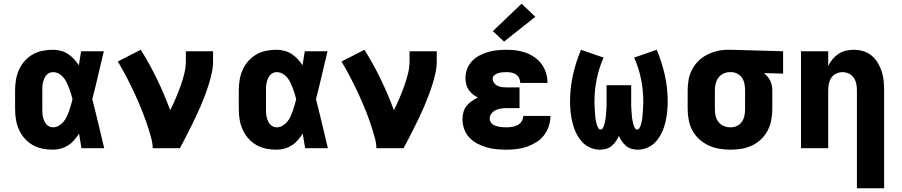

<svg xmlns="http://www.w3.org/2000/svg" viewBox="-20 -795 4840 1030"><path d="M264 8Q236 8 208 2.5Q180 -3 155.5 -17Q131 -31 112 -52.5Q93 -74 81.5 -100Q70 -126 65.5 -154Q61 -182 61 -210V-310Q61 -338 65.5 -366Q70 -394 81.5 -420Q93 -446 112 -467.5Q131 -489 155.5 -503Q180 -517 208 -522.5Q236 -528 264 -528Q285 -528 306 -522.5Q327 -517 344.5 -505.5Q362 -494 376.5 -478.5Q391 -463 403 -445Q406 -464 409 -482.5Q412 -501 415 -520H537Q521 -456 506.5 -391.5Q492 -327 475 -263Q492 -198 507.5 -132Q523 -66 539 0H417Q414 -19 410.5 -39Q407 -59 404 -78Q392 -60 378 -43.5Q364 -27 346 -15.5Q328 -4 307 2Q286 8 264 8ZM264 -112Q281 -112 295.5 -120.5Q310 -129 320.5 -141.5Q331 -154 338 -169Q345 -184 350.5 -199.5Q356 -215 360.5 -231Q365 -247 369 -263Q365 -278 360.5 -293.5Q356 -309 350 -324Q344 -339 337 -353.5Q330 -368 319.5 -380.5Q309 -393 294.5 -400.5Q280 -408 264 -408Q254 -408 244 -403.5Q234 -399 227.5 -390.5Q221 -382 217 -372.5Q213 -363 210.5 -352.5Q208 -342 207.5 -331.5Q207 -321 207 -310V-210Q207 -199 207.5 -188.5Q208 -178 210.5 -167.5Q213 -157 217 -147.5Q221 -138 227.5 -129.5Q234 -121 244 -116.5Q254 -112 264 -112Z M799 0Q799 -25 792.5 -49.5Q786 -74 778.5 -98.5Q771 -123 762.5 -146.5Q754 -170 745 -193.5Q736 -217 726 -240Q716 -263 705.5 -286Q695 -309 684 -331.5Q673 -354 661.5 -376.5Q650 -399 637.5 -421Q625 -443 612 -465L735 -528Q783 -452 822.5 -370Q862 -288 893 -204Q909 -235 922.5 -267Q936 -299 948 -332Q960 -365 968.5 -399Q977 -433 977 -468V-520H1123V-468Q1123 -436 1116.5 -405.5Q1110 -375 1100.5 -344.5Q1091 -314 1080 -284.5Q1069 -255 1056.5 -226Q1044 -197 1030.5 -168.5Q1017 -140 1003 -112Q989 -84 974.5 -56Q960 -28 945 0Z M1464 8Q1436 8 1408 2.5Q1380 -3 1355.5 -17Q1331 -31 1312 -52.5Q1293 -74 1281.5 -100Q1270 -126 1265.5 -154Q1261 -182 1261 -210V-310Q1261 -338 1265.5 -366Q1270 -394 1281.5 -420Q1293 -446 1312 -467.5Q1331 -489 1355.5 -503Q1380 -517 1408 -522.5Q1436 -528 1464 -528Q1485 -528 1506 -522.5Q1527 -517 1544.5 -505.5Q1562 -494 1576.5 -478.5Q1591 -463 1603 -445Q1606 -464 1609 -482.5Q1612 -501 1615 -520H1737Q1721 -456 1706.5 -391.5Q1692 -327 1675 -263Q1692 -198 1707.5 -132Q1723 -66 1739 0H1617Q1614 -19 1610.5 -39Q1607 -59 1604 -78Q1592 -60 1578 -43.5Q1564 -27 1546 -15.5Q1528 -4 1507 2Q1486 8 1464 8ZM1464 -112Q1481 -112 1495.5 -120.5Q1510 -129 1520.5 -141.5Q1531 -154 1538 -169Q1545 -184 1550.5 -199.5Q1556 -215 1560.5 -231Q1565 -247 1569 -263Q1565 -278 1560.5 -293.5Q1556 -309 1550 -324Q1544 -339 1537 -353.5Q1530 -368 1519.5 -380.5Q1509 -393 1494.5 -400.5Q1480 -408 1464 -408Q1454 -408 1444 -403.5Q1434 -399 1427.5 -390.5Q1421 -382 1417 -372.5Q1413 -363 1410.5 -352.5Q1408 -342 1407.5 -331.5Q1407 -321 1407 -310V-210Q1407 -199 1407.5 -188.5Q1408 -178 1410.5 -167.5Q1413 -157 1417 -147.5Q1421 -138 1427.5 -129.5Q1434 -121 1444 -116.5Q1454 -112 1464 -112Z M1999 0Q1999 -25 1992.5 -49.5Q1986 -74 1978.5 -98.5Q1971 -123 1962.5 -146.5Q1954 -170 1945 -193.5Q1936 -217 1926 -240Q1916 -263 1905.5 -286Q1895 -309 1884 -331.5Q1873 -354 1861.5 -376.5Q1850 -399 1837.5 -421Q1825 -443 1812 -465L1935 -528Q1983 -452 2022.5 -370Q2062 -288 2093 -204Q2109 -235 2122.5 -267Q2136 -299 2148 -332Q2160 -365 2168.5 -399Q2177 -433 2177 -468V-520H2323V-468Q2323 -436 2316.5 -405.5Q2310 -375 2300.5 -344.5Q2291 -314 2280 -284.5Q2269 -255 2256.5 -226Q2244 -197 2230.5 -168.5Q2217 -140 2203 -112Q2189 -84 2174.5 -56Q2160 -28 2145 0Z M2698 8Q2671 8 2644 5.5Q2617 3 2591 -4.5Q2565 -12 2541 -24.5Q2517 -37 2498.5 -56.5Q2480 -76 2470.5 -102Q2461 -128 2461 -155Q2461 -174 2466 -193Q2471 -212 2483 -227Q2495 -242 2511 -253Q2527 -264 2544 -272Q2529 -279 2516 -289.5Q2503 -300 2494 -313.5Q2485 -327 2481 -343Q2477 -359 2477 -376Q2477 -401 2486 -425Q2495 -449 2512 -467Q2529 -485 2551.5 -497Q2574 -509 2598 -516Q2622 -523 2647 -525.5Q2672 -528 2697 -528Q2724 -528 2750 -524.5Q2776 -521 2801 -512Q2826 -503 2848 -487.5Q2870 -472 2885.5 -451Q2901 -430 2909 -404Q2917 -378 2917 -352Q2917 -351 2917 -350.5Q2917 -350 2917 -350H2771Q2771 -350 2771 -350Q2771 -350 2771 -350Q2771 -364 2765 -376Q2759 -388 2748 -395.5Q2737 -403 2724 -405.5Q2711 -408 2697 -408Q2686 -408 2674.5 -407Q2663 -406 2652 -402.5Q2641 -399 2632 -391.5Q2623 -384 2623 -372Q2623 -360 2631 -349.5Q2639 -339 2650.5 -334Q2662 -329 2674.5 -327.5Q2687 -326 2700 -326H2767V-215H2700Q2685 -215 2669.5 -213Q2654 -211 2640 -204.5Q2626 -198 2616.5 -186Q2607 -174 2607 -158Q2607 -149 2612 -140.5Q2617 -132 2624.5 -127Q2632 -122 2641.5 -119Q2651 -116 2660 -114.5Q2669 -113 2678.5 -112.5Q2688 -112 2698 -112Q2713 -112 2728 -114.5Q2743 -117 2756.5 -124Q2770 -131 2778.5 -144.5Q2787 -158 2787 -173H2933Q2933 -145 2924 -118Q2915 -91 2898 -69Q2881 -47 2857 -32Q2833 -17 2807 -8Q2781 1 2753 4.5Q2725 8 2698 8ZM2684 -572 2624 -628 2778 -775 2852 -705Z M3199 8Q3170 8 3144 -4Q3118 -16 3099.5 -37.5Q3081 -59 3069 -85Q3057 -111 3050.5 -138.5Q3044 -166 3041 -194Q3038 -222 3038 -250Q3038 -322 3053.5 -392Q3069 -462 3097 -528L3218 -486Q3193 -430 3181 -370Q3169 -310 3169 -249Q3169 -242 3169.5 -235.5Q3170 -229 3170 -222.5Q3170 -216 3170.5 -209.5Q3171 -203 3171.5 -196Q3172 -189 3172.5 -182.5Q3173 -176 3173.5 -169.5Q3174 -163 3175 -156.5Q3176 -150 3177.5 -143.5Q3179 -137 3180.5 -130.5Q3182 -124 3184.5 -118Q3187 -112 3191 -106Q3195 -100 3202 -100Q3209 -100 3213 -106.5Q3217 -113 3219.5 -119.5Q3222 -126 3223.5 -133Q3225 -140 3226.5 -147Q3228 -154 3229 -161Q3230 -168 3230.5 -175Q3231 -182 3231.5 -189Q3232 -196 3232.5 -203Q3233 -210 3233.5 -217.5Q3234 -225 3234 -232Q3234 -239 3234 -246Q3234 -253 3234 -260V-338H3366V-260Q3366 -253 3366 -246Q3366 -239 3366 -232Q3366 -225 3366.5 -217.5Q3367 -210 3367.5 -203Q3368 -196 3368.5 -189Q3369 -182 3369.5 -175Q3370 -168 3371 -161Q3372 -154 3373.5 -147Q3375 -140 3376.5 -133Q3378 -126 3380.5 -119.5Q3383 -113 3387 -106.5Q3391 -100 3398 -100Q3405 -100 3409 -106Q3413 -112 3415.5 -118Q3418 -124 3419.5 -130.5Q3421 -137 3422.5 -143.5Q3424 -150 3425 -156.5Q3426 -163 3426.5 -169.5Q3427 -176 3427.5 -182.5Q3428 -189 3428.5 -196Q3429 -203 3429.5 -209.5Q3430 -216 3430 -222.5Q3430 -229 3430.5 -235.5Q3431 -242 3431 -249Q3431 -310 3419 -370Q3407 -430 3382 -486L3503 -528Q3531 -462 3546.5 -392Q3562 -322 3562 -250Q3562 -222 3559 -194Q3556 -166 3549.5 -138.5Q3543 -111 3531 -85Q3519 -59 3500.5 -37.5Q3482 -16 3456 -4Q3430 8 3401 8Q3385 8 3368.5 3.5Q3352 -1 3339 -12Q3326 -23 3316.5 -36.5Q3307 -50 3300 -66Q3293 -50 3283.5 -36.5Q3274 -23 3261 -12Q3248 -1 3231.5 3.5Q3215 8 3199 8Z M3899 8Q3869 8 3839 3Q3809 -2 3782 -14.5Q3755 -27 3732 -47.5Q3709 -68 3695 -94Q3681 -120 3675 -150Q3669 -180 3669 -210V-310Q3669 -339 3674 -367.5Q3679 -396 3692.5 -421.5Q3706 -447 3726.5 -467.5Q3747 -488 3772.5 -501Q3798 -514 3826.5 -521Q3855 -528 3883 -528Q3888 -528 3892 -528Q3896 -528 3900 -528L4181 -520V-400L4078 -403Q4088 -395 4097 -384.5Q4106 -374 4112 -362Q4118 -350 4120.5 -336.5Q4123 -323 4123 -310V-210Q4123 -180 4117.5 -151Q4112 -122 4098.5 -95.5Q4085 -69 4063 -48Q4041 -27 4014.5 -14.5Q3988 -2 3958.5 3Q3929 8 3899 8ZM3899 -112Q3917 -112 3933.5 -119.5Q3950 -127 3960 -142Q3970 -157 3973.5 -174.5Q3977 -192 3977 -210V-310Q3977 -327 3974 -344Q3971 -361 3962 -375.5Q3953 -390 3938 -398.5Q3923 -407 3906 -408H3900Q3899 -408 3897.5 -408Q3896 -408 3895 -408Q3877 -408 3860.5 -400Q3844 -392 3833.5 -377.5Q3823 -363 3819 -345.5Q3815 -328 3815 -310V-210Q3815 -192 3819 -173.5Q3823 -155 3834.5 -140.5Q3846 -126 3863 -119Q3880 -112 3899 -112Z M4577 215V-310Q4577 -328 4573.5 -345.5Q4570 -363 4560.5 -377.5Q4551 -392 4534.5 -400Q4518 -408 4500 -408Q4482 -408 4465.5 -400Q4449 -392 4439.5 -377.5Q4430 -363 4426.5 -345.5Q4423 -328 4423 -310V0H4277V-520H4423V-441Q4432 -460 4446 -477Q4460 -494 4478 -506Q4496 -518 4517.5 -523Q4539 -528 4560 -528Q4586 -528 4611 -520.5Q4636 -513 4656 -496.5Q4676 -480 4689 -458Q4702 -436 4710 -411.5Q4718 -387 4720.5 -361.5Q4723 -336 4723 -310V215Z"/></svg>

Font: Iosevka SS04 Heavy Extended
Style: Regular
Weight: 900
Width: 7
Monospace: yes
Designer: Belleve Invis
Foundry: Belleve Invis
Version: Version 19.0.0; ttfautohint (v1.8.4)